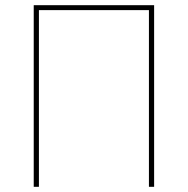

<svg xmlns="http://www.w3.org/2000/svg" viewBox="-20 -720 724 740"><path d="M110 0H130V-681H554V0H574V-700H110Z"/></svg>

Font: Fixel Variable
Style: Regular
Weight: 100
Width: 3
Designer: AlfaBravo + MacPaw
Foundry: Kyrylo Tkachov, Marchela Mozhyna, Serhii Makarenko, Maria Weinstein, Zakhar Kryvoshyya
Version: Version 1.211